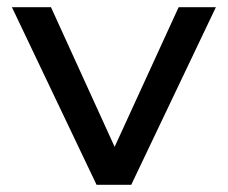

<svg xmlns="http://www.w3.org/2000/svg" viewBox="-20 -511 630 531"><path d="M247 0 13 -491H121L307 -83H287L474 -491H577L343 0Z"/></svg>

Font: Nunito Sans 10pt SemiExpanded Medium
Style: Regular
Weight: 500
Width: 6
Designer: Vernon Adams
Foundry: Vernon Adams
Version: Version 3.101;gftools[0.9.27]